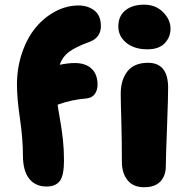

<svg xmlns="http://www.w3.org/2000/svg" viewBox="-20 -783 788 813"><path d="M604 -574.2Q548.8 -574.2 514.9 -601.8Q481 -629.4 481 -670.9Q481 -714.8 510.7 -739Q540.5 -763.2 589.8 -763.2Q639.6 -763.2 670.9 -731.2Q702.1 -699.2 702.1 -662.1Q702.1 -626 677.7 -600.1Q653.3 -574.2 604 -574.2ZM176.8 6.8Q129.9 6.8 103.5 -26.4Q77.1 -59.6 77.1 -125Q77.1 -194.3 64.5 -280.5Q51.8 -366.7 51.8 -423.8Q51.8 -497.1 74 -561Q96.2 -625 132.6 -668Q168.9 -710.9 215.8 -735.4Q262.7 -759.8 312 -759.8Q352.5 -759.8 379.9 -738.3Q407.2 -716.8 407.2 -672.9Q407.2 -624 359.9 -606Q301.8 -585 273.2 -564Q244.6 -543 232.9 -508.8Q269 -516.1 296.9 -516.1Q342.3 -516.1 367.7 -492.2Q393.1 -468.3 393.1 -423.8Q393.1 -400.9 381.1 -384.5Q369.1 -368.2 346.2 -366.2Q281.7 -360.8 224.1 -339.8Q226.1 -322.3 233.9 -278.6Q241.7 -234.9 246.3 -192.6Q251 -150.4 251 -104Q251 -40.5 233.4 -16.8Q215.8 6.8 176.8 6.8ZM590.8 9.8Q543.5 9.8 519.8 -20.3Q496.1 -50.3 496.1 -98.1Q496.1 -188 493.7 -271.7Q491.2 -355.5 491.2 -386.2Q491.2 -444.3 519.5 -480.7Q547.9 -517.1 606.9 -517.1Q690.4 -517.1 691.9 -415Q692.4 -381.3 687.3 -246.1Q682.1 -110.8 682.1 -79.1Q682.1 -39.1 659.2 -14.6Q636.2 9.8 590.8 9.8Z"/></svg>

Font: Shantell Sans Normal
Style: Regular
Weight: 800
Designer: Stephen Nixon, Anya Danilova, Shantell Martin
Foundry: Arrow Type
Version: Version 1.006;[559af2be0]